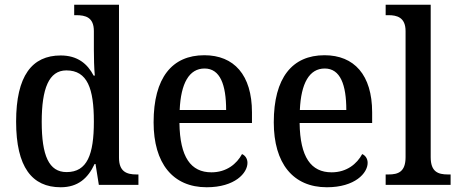

<svg xmlns="http://www.w3.org/2000/svg" viewBox="-20 -780 1934 810"><path d="M236 10C309 10 351 -28 379 -88H383L397 0H564V-44H556C514 -44 482 -56 482 -115V-760H293V-716H301C341 -716 376 -707 376 -649V-570C376 -536 377 -493 380 -461H375C349 -511 307 -546 236 -546C115 -546 48 -460 48 -267C48 -75 115 10 236 10ZM261 -54C186 -54 156 -124 156 -266C156 -406 186 -483 260 -483C349 -483 376 -406 376 -267C376 -128 348 -54 261 -54Z M852 10C971 10 1024 -50 1024 -93C1024 -112 1013 -125 1001 -130C979 -89 936 -53 872 -53C785 -53 739 -117 737 -261H1043V-306C1043 -464 967 -547 842 -547C706 -547 628 -452 628 -264C628 -91 709 10 852 10ZM934 -316H738C743 -429 778 -491 843 -491C909 -491 934 -422 934 -316Z M1359 10C1478 10 1531 -50 1531 -93C1531 -112 1520 -125 1508 -130C1486 -89 1443 -53 1379 -53C1292 -53 1246 -117 1244 -261H1550V-306C1550 -464 1474 -547 1349 -547C1213 -547 1135 -452 1135 -264C1135 -91 1216 10 1359 10ZM1441 -316H1245C1250 -429 1285 -491 1350 -491C1416 -491 1441 -422 1441 -316Z M1607 0H1881V-44H1870C1828 -44 1797 -55 1797 -117V-760H1607V-716H1619C1654 -716 1691 -707 1691 -649V-117C1691 -55 1660 -44 1619 -44H1607Z"/></svg>

Font: Noto Serif Lao SemiCondensed Medium
Style: Regular
Weight: 500
Width: 4
Designer: Monotype Design Team
Foundry: Monotype Imaging Inc.
Version: Version 2.003